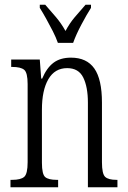

<svg xmlns="http://www.w3.org/2000/svg" viewBox="-20 -786 536 806"><path d="M24 0V-31H31Q67 -31 81.5 -43.5Q96 -56 96 -105V-433Q96 -481 81.5 -493Q67 -505 32 -505H27V-536H147L153 -456H157Q176 -501 204.5 -522.5Q233 -544 278 -544Q344 -544 376 -498.5Q408 -453 408 -355V-105Q408 -56 421.5 -43.5Q435 -31 469 -31H473V0H349V-355Q349 -421 329.5 -460.5Q310 -500 262 -500Q210 -500 183 -453.5Q156 -407 156 -326V-103Q156 -54 170 -42.5Q184 -31 218 -31H224V0ZM223 -606Q215 -629 201.5 -655.5Q188 -682 173.5 -708Q159 -734 147 -753V-766H170Q194 -739 215.5 -713.5Q237 -688 255 -656Q272 -688 293.5 -713.5Q315 -739 339 -766H362V-753Q344 -725 321.5 -682.5Q299 -640 287 -606Z"/></svg>

Font: Noto Serif Ethiopic ExtraCondensed Light
Style: Regular
Weight: 300
Width: 2
Designer: Monotype Design Team
Foundry: Monotype Imaging Inc.
Version: Version 2.102; ttfautohint (v1.8.4.7-5d5b)